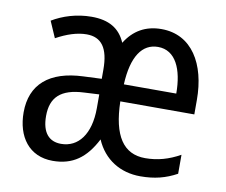

<svg xmlns="http://www.w3.org/2000/svg" viewBox="-66 -627 845 718"><g transform="rotate(10 356.5 -268.0)"><path d="M492 -546C432 -546 387 -520 356 -470C334 -522 292 -546 227 -546C170 -546 118 -529 78 -505L105 -443C145 -465 184 -478 220 -478C276 -478 304 -441 304 -359V-324L235 -321C106 -316 38 -256 38 -150C38 -58 86 10 176 10C252 10 301 -26 339 -100C370 -28 433 10 509 10C563 10 605 -1 647 -24V-96C604 -72 562 -60 515 -60C432 -60 390 -123 387 -253H668V-308C668 -444 608 -546 492 -546ZM491 -478C558 -478 588 -410 588 -318H389C394 -425 431 -478 491 -478ZM248 -262 305 -265V-213C305 -113 261 -58 196 -58C151 -58 123 -87 123 -151C123 -222 160 -258 248 -262Z"/></g></svg>

Font: Noto Sans Myanmar UI Condensed
Style: Regular
Weight: 400
Width: 3
Designer: Monotype Design Team
Foundry: Monotype Imaging Inc.
Version: Version 2.103